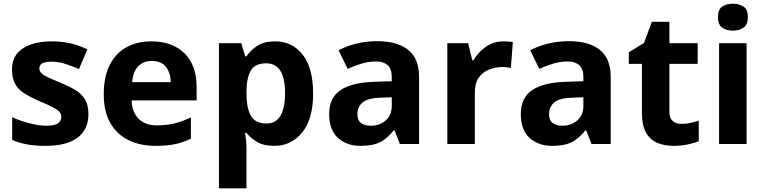

<svg xmlns="http://www.w3.org/2000/svg" viewBox="-20 -780 4142 1040"><path d="M459 -162Q459 -79 400.5 -34.5Q342 10 226 10Q169 10 128 2.5Q87 -5 46 -22V-145Q90 -125 141 -112Q192 -99 231 -99Q275 -99 293.5 -112Q312 -125 312 -146Q312 -160 304.5 -171Q297 -182 272 -196Q247 -210 194 -232Q143 -254 110 -275.5Q77 -297 61 -327.5Q45 -358 45 -404Q45 -480 104 -518Q163 -556 261 -556Q312 -556 358 -546Q404 -536 453 -513L408 -406Q368 -423 332 -434.5Q296 -446 259 -446Q193 -446 193 -410Q193 -397 201.5 -386.5Q210 -376 234.5 -364Q259 -352 307 -332Q354 -313 388 -292.5Q422 -272 440.5 -241.5Q459 -211 459 -162Z M800 -556Q913 -556 979 -491.5Q1045 -427 1045 -308V-236H693Q695 -173 730.5 -137Q766 -101 829 -101Q882 -101 925 -111.5Q968 -122 1014 -144V-29Q974 -9 929.5 0.5Q885 10 822 10Q740 10 677 -20.5Q614 -51 578 -113Q542 -175 542 -269Q542 -365 574.5 -428.5Q607 -492 665 -524Q723 -556 800 -556ZM801 -450Q758 -450 729.5 -422Q701 -394 696 -335H905Q904 -385 879 -417.5Q854 -450 801 -450Z M1470 -556Q1562 -556 1619 -484.5Q1676 -413 1676 -274Q1676 -135 1617 -62.5Q1558 10 1466 10Q1407 10 1372 -11.5Q1337 -33 1315 -60H1307Q1315 -18 1315 20V240H1166V-546H1287L1308 -475H1315Q1337 -508 1374 -532Q1411 -556 1470 -556ZM1422 -437Q1364 -437 1340.5 -401Q1317 -365 1315 -291V-275Q1315 -196 1338.5 -153.5Q1362 -111 1424 -111Q1475 -111 1499.5 -153.5Q1524 -196 1524 -276Q1524 -437 1422 -437Z M2023 -557Q2133 -557 2191.5 -509.5Q2250 -462 2250 -364V0H2146L2117 -74H2113Q2078 -30 2039 -10Q2000 10 1932 10Q1859 10 1811 -32.5Q1763 -75 1763 -163Q1763 -250 1824 -291.5Q1885 -333 2007 -337L2102 -340V-364Q2102 -407 2079.5 -427Q2057 -447 2017 -447Q1977 -447 1939 -435.5Q1901 -424 1863 -407L1814 -508Q1858 -531 1911.5 -544Q1965 -557 2023 -557ZM2044 -251Q1972 -249 1944 -225Q1916 -201 1916 -162Q1916 -128 1936 -113.5Q1956 -99 1988 -99Q2036 -99 2069 -127.5Q2102 -156 2102 -208V-253Z M2708 -556Q2719 -556 2734 -555Q2749 -554 2758 -552L2747 -412Q2740 -414 2726.5 -415.5Q2713 -417 2703 -417Q2665 -417 2630 -403.5Q2595 -390 2573.5 -360Q2552 -330 2552 -278V0H2403V-546H2516L2538 -454H2545Q2569 -496 2611 -526Q2653 -556 2708 -556Z M3061 -557Q3171 -557 3229.5 -509.5Q3288 -462 3288 -364V0H3184L3155 -74H3151Q3116 -30 3077 -10Q3038 10 2970 10Q2897 10 2849 -32.5Q2801 -75 2801 -163Q2801 -250 2862 -291.5Q2923 -333 3045 -337L3140 -340V-364Q3140 -407 3117.5 -427Q3095 -447 3055 -447Q3015 -447 2977 -435.5Q2939 -424 2901 -407L2852 -508Q2896 -531 2949.5 -544Q3003 -557 3061 -557ZM3082 -251Q3010 -249 2982 -225Q2954 -201 2954 -162Q2954 -128 2974 -113.5Q2994 -99 3026 -99Q3074 -99 3107 -127.5Q3140 -156 3140 -208V-253Z M3671 -109Q3696 -109 3719 -114Q3742 -119 3765 -126V-15Q3741 -5 3705.5 2.5Q3670 10 3628 10Q3579 10 3540.5 -6Q3502 -22 3479.5 -61.5Q3457 -101 3457 -171V-434H3386V-497L3468 -547L3511 -662H3606V-546H3759V-434H3606V-171Q3606 -140 3624 -124.5Q3642 -109 3671 -109Z M3950 -760Q3983 -760 4007 -744.5Q4031 -729 4031 -687Q4031 -646 4007 -630Q3983 -614 3950 -614Q3916 -614 3892.5 -630Q3869 -646 3869 -687Q3869 -729 3892.5 -744.5Q3916 -760 3950 -760ZM4024 -546V0H3875V-546Z"/></svg>

Font: Noto Sans Gujarati UI
Style: Bold
Weight: 700
Designer: Jelle Bosma - Monotype Design Team, Universal Thirst
Foundry: Monotype Imaging Inc.
Version: Version 2.106; ttfautohint (v1.8.4.7-5d5b)